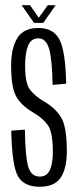

<svg xmlns="http://www.w3.org/2000/svg" viewBox="-20 -711 302 734"><path d="M131.5 3Q188.5 3 212 -32Q235.5 -67 235.5 -133.5Q235.5 -227.5 213 -263.2Q190.5 -299 148.5 -323Q110 -346 93 -370.5Q76 -395 76 -460.5Q76 -508.5 87.5 -536.5Q99 -564.5 126.5 -564.5Q156.5 -564.5 168 -523.5Q179.5 -482.5 181 -386.5L233 -391Q230.5 -514 207.8 -559Q185 -604 126.5 -604Q70 -604 46.2 -565.5Q22.5 -527 22.5 -460Q22.5 -377 42 -342.2Q61.5 -307.5 105 -282Q144 -259.5 163 -232.5Q182 -205.5 182 -129Q182 -87.5 171 -61.8Q160 -36 131.5 -36Q101 -36 89 -70.2Q77 -104.5 75 -215.5L23 -211.5Q26 -74.5 49.5 -35.8Q73 3 131.5 3ZM110 -623.5H145.5L192.5 -691H162.5L128 -643L95 -691H63Z"/></svg>

Font: Anybody ExtraCondensed Light
Style: Regular
Weight: 300
Width: 2
Version: Version 1.113;gftools[0.9.25]